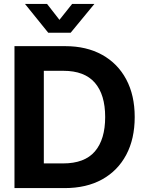

<svg xmlns="http://www.w3.org/2000/svg" viewBox="-20 -964 741 984"><path d="M311 0H54.2V-727.5H314Q423.3 -727.5 503.4 -683.1Q583.5 -638.7 627 -557.1Q670.4 -475.6 670.4 -364.3Q670.4 -252.4 627 -170.7Q583.5 -88.9 503.2 -44.4Q422.9 0 311 0ZM204.6 -126.5H303.2Q413.6 -126.5 466.3 -188Q519 -249.5 519 -364.3Q519 -479 466.1 -540Q413.1 -601.1 304.7 -601.1H204.6ZM221.2 -943.8 284.7 -862.3 349.6 -943.8H463.4V-943.4L342.3 -796.4H227.1L108.4 -943.4V-943.8Z"/></svg>

Font: Inter Display
Style: Bold
Weight: 700
Designer: Rasmus Andersson
Foundry: rsms
Version: Version 4.001;git-9221beed3